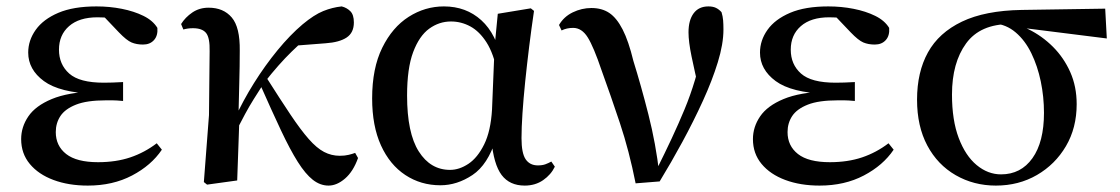

<svg xmlns="http://www.w3.org/2000/svg" viewBox="-20 -563 3495 599"><path d="M254 16Q194 16 147 -1.5Q100 -19 73 -51.5Q46 -84 46 -129Q46 -167 68.5 -200Q91 -233 141.5 -254Q192 -275 275 -278V-270Q166 -274 117 -310Q68 -346 68 -399Q68 -437 91.5 -470Q115 -503 162 -523Q209 -543 281 -543Q322 -543 360 -535.5Q398 -528 427.5 -513.5Q457 -499 471 -476Q473 -452 460.5 -438Q448 -424 426 -424Q406 -424 390.5 -430.5Q375 -437 351 -462L291 -525H350L366 -502Q340 -505 321.5 -507Q303 -509 284 -509Q227 -509 195.5 -481.5Q164 -454 164 -408Q164 -362 196 -333.5Q228 -305 304 -305Q318 -305 331.5 -305.5Q345 -306 364 -307V-248Q342 -250 331 -250Q320 -250 311 -250Q251 -250 217 -236.5Q183 -223 168.5 -201Q154 -179 154 -151Q154 -108 186.5 -82.5Q219 -57 286 -57Q342 -57 386.5 -72Q431 -87 469 -116L485 -96Q452 -47 392 -15.5Q332 16 254 16Z M626 13 616 5 632 -204 634 -403Q635 -445 623 -460Q611 -475 582 -475Q574 -475 566.5 -474Q559 -473 552 -471L545 -488Q558 -509 580 -524Q602 -539 631 -539Q677 -539 703 -508.5Q729 -478 728 -405Q728 -356 726.5 -304.5Q725 -253 724 -201L727 -198Q725 -147 723.5 -98.5Q722 -50 720 0ZM713 -147 697 -170H703L711 -190Q738 -249 772.5 -304Q807 -359 846 -406.5Q885 -454 924 -487Q960 -517 988.5 -528.5Q1017 -540 1046 -543Q1062 -539 1073 -528Q1084 -517 1084 -493Q1084 -461 1061.5 -446Q1039 -431 996 -428L893 -420L972 -473Q931 -442 890 -402Q849 -362 806 -307L801 -300Q785 -275 771.5 -253.5Q758 -232 744.5 -207Q731 -182 713 -147ZM1005 16Q979 16 956 -2Q933 -20 909 -58Q885 -96 856.5 -156.5Q828 -217 790 -303L810 -323Q855 -252 886.5 -205Q918 -158 943 -129.5Q968 -101 991 -89Q1014 -77 1040 -77Q1056 -77 1068 -80Q1080 -83 1088 -86L1097 -70Q1082 -28 1056.5 -6Q1031 16 1005 16Z M1354 15Q1293 15 1244.5 -17Q1196 -49 1168.5 -109.5Q1141 -170 1141 -256Q1141 -350 1172.5 -414Q1204 -478 1255 -510.5Q1306 -543 1365 -543Q1434 -543 1481.5 -500Q1529 -457 1546 -372H1553L1532 -336Q1520 -396 1498 -430.5Q1476 -465 1447.5 -480.5Q1419 -496 1387 -496Q1350 -496 1319 -473.5Q1288 -451 1269 -400.5Q1250 -350 1250 -265Q1250 -148 1286.5 -90.5Q1323 -33 1384 -33Q1413 -33 1441.5 -52Q1470 -71 1490.5 -112.5Q1511 -154 1515 -221L1523 -417L1533 -520L1636 -537L1646 -529Q1638 -475 1631 -418.5Q1624 -362 1618.5 -308.5Q1613 -255 1610 -209.5Q1607 -164 1607 -132Q1607 -85 1620 -66Q1633 -47 1658 -47Q1672 -47 1681.5 -50.5Q1691 -54 1700 -59L1711 -43Q1699 -18 1674.5 -1Q1650 16 1617 16Q1570 16 1545 -17Q1520 -50 1513 -127L1527 -129Q1502 -49 1454 -17Q1406 15 1354 15Z M1963 9Q1943 -92 1914 -179Q1885 -266 1857 -343Q1832 -417 1813.5 -446.5Q1795 -476 1768 -476Q1748 -476 1732 -468L1724 -485Q1739 -511 1767 -524.5Q1795 -538 1825 -538Q1858 -538 1881 -522.5Q1904 -507 1922.5 -471Q1941 -435 1956 -373Q1980 -296 2003 -205.5Q2026 -115 2037 -20H2021L2028 -33Q2054 -85 2075.5 -131Q2097 -177 2115.5 -221.5Q2134 -266 2148.5 -314.5Q2163 -363 2174 -419L2163 -273Q2147 -341 2137.5 -387Q2128 -433 2128 -462Q2128 -500 2144 -521.5Q2160 -543 2190 -543Q2204 -543 2213.5 -538.5Q2223 -534 2231 -525Q2235 -512 2236 -499.5Q2237 -487 2237 -471Q2237 -426 2219.5 -369Q2202 -312 2173 -248.5Q2144 -185 2109 -120.5Q2074 -56 2038 3Z M2537 16Q2477 16 2430 -1.5Q2383 -19 2356 -51.5Q2329 -84 2329 -129Q2329 -167 2351.5 -200Q2374 -233 2424.5 -254Q2475 -275 2558 -278V-270Q2449 -274 2400 -310Q2351 -346 2351 -399Q2351 -437 2374.5 -470Q2398 -503 2445 -523Q2492 -543 2564 -543Q2605 -543 2643 -535.5Q2681 -528 2710.5 -513.5Q2740 -499 2754 -476Q2756 -452 2743.5 -438Q2731 -424 2709 -424Q2689 -424 2673.5 -430.5Q2658 -437 2634 -462L2574 -525H2633L2649 -502Q2623 -505 2604.5 -507Q2586 -509 2567 -509Q2510 -509 2478.5 -481.5Q2447 -454 2447 -408Q2447 -362 2479 -333.5Q2511 -305 2587 -305Q2601 -305 2614.5 -305.5Q2628 -306 2647 -307V-248Q2625 -250 2614 -250Q2603 -250 2594 -250Q2534 -250 2500 -236.5Q2466 -223 2451.5 -201Q2437 -179 2437 -151Q2437 -108 2469.5 -82.5Q2502 -57 2569 -57Q2625 -57 2669.5 -72Q2714 -87 2752 -116L2768 -96Q2735 -47 2675 -15.5Q2615 16 2537 16Z M3087 16Q3018 16 2961.5 -16.5Q2905 -49 2873 -109Q2841 -169 2841 -252Q2841 -338 2875 -399.5Q2909 -461 2981 -495.5Q3053 -530 3167 -532L3428 -536L3433 -443L3154 -478L3132 -488Q3038 -488 2994 -427.5Q2950 -367 2950 -268Q2950 -188 2971 -132.5Q2992 -77 3027 -48Q3062 -19 3103 -19Q3165 -19 3201 -69.5Q3237 -120 3237 -211Q3237 -261 3227 -309Q3217 -357 3197.5 -397Q3178 -437 3148.5 -462Q3119 -487 3081 -490L3099 -499Q3145 -493 3188 -472Q3231 -451 3265 -417Q3299 -383 3319 -338Q3339 -293 3339 -238Q3339 -164 3305.5 -107Q3272 -50 3215 -17Q3158 16 3087 16Z"/></svg>

Font: Noto Serif TC SemiBold
Style: Regular
Weight: 600
Version: Version 2.002-H1;hotconv 1.1.0;makeotfexe 2.6.0